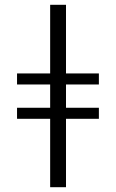

<svg xmlns="http://www.w3.org/2000/svg" viewBox="-20 -780 484 800"><path d="M189 0V-285H51V-331H189V-428H51V-474H189V-760H255V-474H392V-428H255V-331H392V-285H255V0Z"/></svg>

Font: Noto Serif Display ExtraCondensed SemiBold
Style: Regular
Weight: 600
Width: 2
Designer: Monotype Design Team
Foundry: Monotype Imaging Inc.
Version: Version 2.009